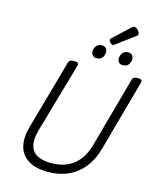

<svg xmlns="http://www.w3.org/2000/svg" viewBox="-198 -1590 1428 1742"><g transform="rotate(15 516.0 -719.0)"><path d="M422 19Q339 19 279 -4.5Q219 -28 184 -72.5Q149 -117 142 -182.5Q135 -248 159 -333L343 -988Q348 -1002 359.5 -1008.5Q371 -1015 394 -1015Q417 -1015 428 -1008Q439 -1001 435 -985L245 -323Q220 -235 234.5 -178Q249 -121 299 -93.5Q349 -66 430 -66Q517 -66 582 -95.5Q647 -125 691 -182Q735 -239 758 -323L942 -988Q946 -1002 957.5 -1008.5Q969 -1015 992 -1015Q1039 -1015 1031 -985L845 -313Q815 -204 756 -130.5Q697 -57 613 -19Q529 19 422 19ZM582 -1092Q561 -1092 546.5 -1105.5Q532 -1119 532 -1145Q532 -1172 550 -1195Q568 -1218 604 -1218Q624 -1218 638.5 -1205Q653 -1192 653 -1166Q653 -1138 636 -1115Q619 -1092 582 -1092ZM828 -1092Q807 -1092 793 -1105.5Q779 -1119 779 -1145Q779 -1172 796.5 -1195Q814 -1218 850 -1218Q871 -1218 885 -1205Q899 -1192 899 -1166Q899 -1138 882 -1115Q865 -1092 828 -1092ZM694 -1246Q683 -1246 670 -1259.5Q657 -1273 657 -1283Q657 -1287 658 -1291Q659 -1295 665 -1301L821 -1446Q827 -1451 831 -1454Q835 -1457 842 -1457Q852 -1457 864.5 -1448Q877 -1439 886 -1427Q895 -1415 895 -1404Q895 -1397 893 -1392Q891 -1387 880 -1379L713 -1256Q707 -1252 702.5 -1249Q698 -1246 694 -1246Z"/></g></svg>

Font: Playwrite TZ
Style: Regular
Weight: 400
Designer: Veronika Burian, José Scaglione
Foundry: TypeTogether
Version: Version 1.002